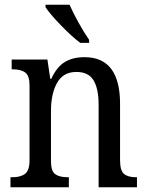

<svg xmlns="http://www.w3.org/2000/svg" viewBox="-20 -786 620 806"><path d="M24 -42H32Q67 -42 85.5 -56.5Q104 -71 104 -114V-427Q104 -468 86 -481.5Q68 -495 34 -495H29V-536H179L191 -455H195Q219 -506 252.5 -526Q286 -546 335 -546Q484 -546 484 -350V-114Q484 -70 500.5 -56Q517 -42 551 -42H555V0H394V-346Q394 -414 372.5 -449Q351 -484 301 -484Q245 -484 219.5 -438Q194 -392 194 -321V-109Q194 -68 211.5 -55Q229 -42 264 -42H269V0H24ZM171 -756V-766H272Q286 -734 309.5 -691.5Q333 -649 354 -619V-606H317Q282 -632 235.5 -680Q189 -728 171 -756Z"/></svg>

Font: Noto Serif Narrow
Style: Regular
Weight: 400
Width: 4
Designer: Monotype Design Team
Foundry: Monotype Imaging Inc.
Version: Version 1.001